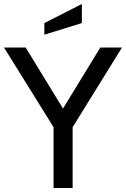

<svg xmlns="http://www.w3.org/2000/svg" viewBox="-31 -937 628 957"><path d="M577 -700 331 -303V0H236V-303L-11 -700H97L283 -396L469 -700ZM190 -822 377 -917V-822L190 -764Z"/></svg>

Font: Cabin
Style: Regular
Weight: 400
Designer: Pablo Impallari
Foundry: Pablo Impallari. http://www.impallari.com Igino Marini. http://www.ikern.com
Version: Version 2.001